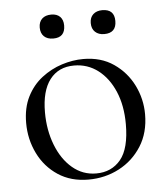

<svg xmlns="http://www.w3.org/2000/svg" viewBox="-46 -601 570 656"><g transform="rotate(-5 239.5 -273.5)"><path d="M231.4 13Q171.6 13 127.6 -16Q83.6 -45 59.8 -93.5Q36 -142 36 -198Q36 -250 55.2 -288Q74.4 -326 106.2 -350.5Q138 -375 175.4 -387Q212.8 -399 249.2 -399Q310 -399 353.5 -369Q397 -339 420.2 -292Q443.4 -245 443.4 -192.8Q443.4 -129.4 414.1 -83.3Q384.8 -37.2 336.8 -12.1Q288.8 13 231.4 13ZM259.8 -5.6Q312.6 -5.6 343.8 -43.4Q375 -81.2 375 -165Q375 -228.4 354.5 -276.6Q334 -324.8 298.2 -352.2Q262.4 -379.6 216 -379.6Q162.6 -379.6 132.9 -341Q103.2 -302.4 103.2 -228.6Q103.2 -167.8 123 -116.7Q142.8 -65.6 178.2 -35.6Q213.6 -5.6 259.8 -5.6ZM153.6 -477.6Q133.4 -477.6 122 -488.5Q110.6 -499.4 110.6 -519Q110.6 -538.2 122 -549Q133.4 -559.8 153.6 -559.8Q172.9 -559.8 183.7 -549Q194.4 -538.2 194.4 -519Q194.4 -477.6 153.6 -477.6ZM328.4 -477.6Q309 -477.6 297.3 -488.5Q285.6 -499.4 285.6 -519Q285.6 -538.2 297.3 -548.9Q309 -559.6 328.4 -559.6Q370 -559.6 370 -519Q370 -477.6 328.4 -477.6Z"/></g></svg>

Font: Cormorant Light
Style: Regular
Weight: 300
Designer: Christian Thalmann (Catharsis Fonts)
Foundry: Catharsis Fonts
Version: Version 4.000